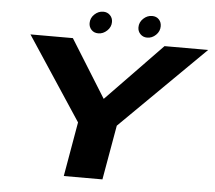

<svg xmlns="http://www.w3.org/2000/svg" viewBox="-55 -877 1051 938"><g transform="rotate(5 470.0 -408.0)"><path d="M291.5 0H481L528 -267.5L940.5 -675H726.5L453.5 -393H452.5L277 -675H69L338 -267ZM398.5 -709Q422 -709 441.2 -727Q460.5 -745 460.5 -770Q460.5 -790 447.2 -803.2Q434 -816.5 414 -816.5Q390 -816.5 371 -798.5Q352 -780.5 352 -755.5Q352 -736 364.8 -722.5Q377.5 -709 398.5 -709ZM638 -709Q662 -709 680.8 -727Q699.5 -745 699.5 -770Q699.5 -790 687 -803.2Q674.5 -816.5 653.5 -816.5Q629.5 -816.5 610.5 -798.5Q591.5 -780.5 591.5 -755.5Q591.5 -736 604.8 -722.5Q618 -709 638 -709Z"/></g></svg>

Font: Anybody Expanded
Style: Bold Italic
Weight: 700
Width: 7
Italic angle: -10°
Version: Version 1.113;gftools[0.9.25]